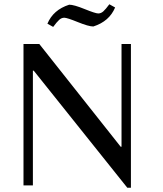

<svg xmlns="http://www.w3.org/2000/svg" viewBox="-20 -868 762 899"><path d="M593 11H576L138 -537H134V0H90V-662H164L545 -181H549V-662H593ZM229 -742 202 -757Q229 -822 304 -846Q326 -846 376.5 -825.5Q427 -805 440 -805Q453 -805 464 -815Q475 -825 492 -848L519 -833Q492 -768 417 -744Q395 -744 344.5 -764.5Q294 -785 281 -785Q268 -785 257 -775Q246 -765 229 -742Z"/></svg>

Font: Belleza
Style: Regular
Weight: 400
Designer: Eduardo Rodriguez Tunni
Foundry: Eduardo Rodriguez Tunni
Version: Version 1.001